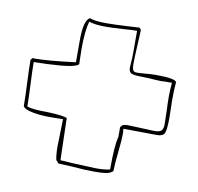

<svg xmlns="http://www.w3.org/2000/svg" viewBox="-57 -586 558 540"><g transform="rotate(10 222.5 -315.5)"><path d="M138 -114 137 -115Q134 -115 132.5 -129Q131 -143 131 -154Q131 -159 131.5 -173.5Q132 -188 133 -234Q128 -234 100 -233.5Q72 -233 47.5 -237.5Q23 -242 18 -251Q18 -273 16 -317Q14 -361 14 -383L20 -389L23 -388Q63 -388 141 -398V-460Q141 -520 159 -527Q171 -521 207 -521Q227 -521 265 -523Q293 -525 300 -525Q300 -525 305 -520Q305 -508 303 -474Q301 -438 301 -421Q301 -410 303.5 -404.5Q306 -399 315 -399Q324 -399 340 -400.5Q356 -402 369 -402Q423 -402 428 -392Q426 -374 426 -338L427 -290Q427 -256 422.5 -246Q418 -236 401 -236L305 -237L306 -224Q306 -205 302 -169Q298 -133 298 -115Q291 -108 279 -106Q267 -104 246 -104Q215 -104 185 -107Q151 -109 142 -109L141 -110Q140 -111 138 -114ZM178 -117Q244 -114 248 -114Q276 -114 288 -118Q288 -189 295 -211V-239Q298 -245 302.5 -247Q307 -249 316 -249L343 -248L391 -246Q407 -246 412 -251.5Q417 -257 417 -270L416 -311Q415 -324 415 -351Q415 -364 417 -388H395Q389 -387 383 -387.5Q377 -388 371 -388Q349 -390 330 -390Q307 -390 300 -394Q293 -398 293 -409Q293 -416 294 -426Q295 -436 295 -452V-515Q283 -515 255 -513Q223 -511 207 -511Q174 -511 158 -517Q150 -488 150 -439L151 -394Q142 -385 100.5 -381.5Q59 -378 24 -378Q24 -356 26 -314Q28 -274 28 -252Q41 -246 88 -246Q136 -244 141 -239V-241L142 -240L143 -237V-229L146 -119Q154 -119 178 -117ZM305 -399H306L304 -400Q304 -399 304.5 -399Q305 -399 305 -399Z"/></g></svg>

Font: Londrina Outline
Style: Regular
Weight: 400
Designer: Marcelo Magalhaes
Foundry: Marcelo Magalhães
Version: Version 1.002